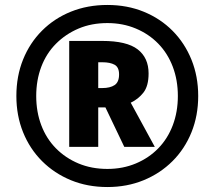

<svg xmlns="http://www.w3.org/2000/svg" viewBox="-20 -744 865 774"><path d="M259 -152V-579H392Q491 -579 535 -545Q579 -511 579 -448Q579 -397 558 -370.5Q537 -344 507 -330L604 -152H481L405 -311H376V-152ZM392 -389Q424 -389 442 -401Q460 -413 460 -444Q460 -473 442 -483Q424 -493 393 -493H376V-389ZM413 10Q333 10 266 -17.5Q199 -45 149.5 -94.5Q100 -144 73 -211Q46 -278 46 -357Q46 -437 73 -504Q100 -571 149.5 -620.5Q199 -670 266 -697Q333 -724 413 -724Q493 -724 560 -696.5Q627 -669 676 -619.5Q725 -570 752 -503Q779 -436 779 -357Q779 -278 752 -211Q725 -144 675.5 -94.5Q626 -45 559 -17.5Q492 10 413 10ZM413 -63Q475 -63 527.5 -85Q580 -107 618 -146Q656 -185 676.5 -239Q697 -293 697 -357Q697 -421 676.5 -475Q656 -529 618 -568Q580 -607 527.5 -629Q475 -651 413 -651Q349 -651 297 -629Q245 -607 206 -568Q167 -529 146.5 -475Q126 -421 126 -357Q126 -293 146.5 -239Q167 -185 205.5 -146Q244 -107 296.5 -85Q349 -63 413 -63Z"/></svg>

Font: Noto Sans Hebrew Thin ExtraBold
Style: Regular
Weight: 800
Version: Version 3.001